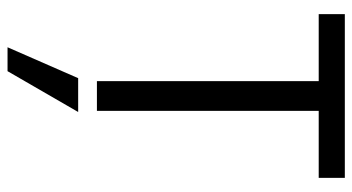

<svg xmlns="http://www.w3.org/2000/svg" viewBox="-238 -477 957 522"><g transform="rotate(90 241.0 -215.5)"><path d="M463 -603H281V0H200V-603H18V-674H463ZM173 243H108L192 51H284Z"/></g></svg>

Font: Hind Mysuru
Style: Regular
Weight: 400
Designer: Manushi Parikh, Hitesh Malaviya
Foundry: Indian Type Foundry
Version: Version 0.703;PS 1.0;hotconv 1.0.86;makeotf.lib2.5.63406